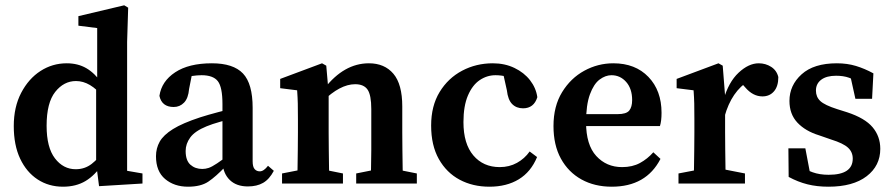

<svg xmlns="http://www.w3.org/2000/svg" viewBox="-20 -693 3372 725"><path d="M218 12Q164 12 122 -15.5Q80 -43 56 -94Q32 -145 32 -217Q32 -289 60 -342.5Q88 -396 133 -425Q178 -454 232 -454Q274 -454 306 -435.5Q338 -417 366 -377H386L377 -321Q345 -357 319.5 -372Q294 -387 267 -387Q221 -387 188.5 -346Q156 -305 156 -218Q156 -136 187.5 -95Q219 -54 266 -54Q300 -54 326 -74Q352 -94 378 -131L388 -75H368Q339 -31 303 -9.5Q267 12 218 12ZM354 10 343 -76V-367L347 -378V-587L276 -596V-632L449 -673L464 -664L460 -535V-48L518 -38V0Z M690 12Q638 12 603.5 -17Q569 -46 569 -103Q569 -133 583 -158Q597 -183 633 -205.5Q669 -228 736 -250Q764 -259 805.5 -270Q847 -281 880 -289V-252Q849 -244 814 -234Q779 -224 760 -216Q716 -198 698.5 -174Q681 -150 681 -123Q681 -87 699 -71Q717 -55 744 -55Q756 -55 768 -59Q780 -63 799.5 -76Q819 -89 854 -115L866 -65H832Q795 -26 766.5 -7Q738 12 690 12ZM916 11Q873 11 848 -13Q823 -37 820 -79V-300Q820 -364 802.5 -386.5Q785 -409 741 -409Q725 -409 704.5 -406Q684 -403 656 -394L708 -428L694 -357Q691 -322 675 -305.5Q659 -289 636 -289Q591 -289 582 -331Q590 -386 641.5 -420Q693 -454 780 -454Q861 -454 897.5 -415.5Q934 -377 934 -286V-84Q934 -63 941.5 -54.5Q949 -46 961 -46Q976 -46 992 -67L1014 -48Q997 -16 973.5 -2.5Q950 11 916 11Z M1379 0Q1380 -21 1381 -55Q1382 -89 1382 -126.5Q1382 -164 1382 -193V-281Q1382 -334 1368 -354.5Q1354 -375 1321 -375Q1264 -375 1198 -310L1190 -359H1205Q1279 -454 1373 -454Q1432 -454 1465.5 -414.5Q1499 -375 1499 -291V-193Q1499 -164 1499.5 -126.5Q1500 -89 1500.5 -55Q1501 -21 1502 0ZM1045 0V-38L1137 -56H1186L1275 -38V0ZM1102 0Q1103 -21 1103.5 -55.5Q1104 -90 1104.5 -127.5Q1105 -165 1105 -193V-242Q1105 -280 1104.5 -302Q1104 -324 1102 -352L1038 -360V-395L1196 -454L1212 -445L1221 -341V-193Q1221 -165 1221.5 -127.5Q1222 -90 1222.5 -55.5Q1223 -21 1224 0ZM1325 0V-38L1415 -56H1464L1554 -38V0Z M1828 12Q1765 12 1715.5 -14.5Q1666 -41 1637 -92.5Q1608 -144 1608 -219Q1608 -293 1640 -345.5Q1672 -398 1725 -426Q1778 -454 1841 -454Q1886 -454 1922.5 -436.5Q1959 -419 1981.5 -390Q2004 -361 2009 -326Q1996 -284 1955 -284Q1930 -284 1914 -300Q1898 -316 1894 -352L1878 -424L1936 -388Q1893 -409 1851 -409Q1819 -409 1791.5 -390.5Q1764 -372 1747 -332.5Q1730 -293 1730 -232Q1730 -150 1767.5 -106Q1805 -62 1867 -62Q1903 -62 1932 -78Q1961 -94 1980 -121L2008 -100Q1985 -44 1939 -16Q1893 12 1828 12Z M2290 12Q2225 12 2175.5 -15.5Q2126 -43 2098 -94Q2070 -145 2070 -217Q2070 -292 2102.5 -345Q2135 -398 2186.5 -426Q2238 -454 2296 -454Q2379 -454 2428.5 -402.5Q2478 -351 2478 -267Q2478 -236 2472 -217H2121V-262H2312Q2345 -262 2356 -275.5Q2367 -289 2367 -315Q2367 -358 2344.5 -383.5Q2322 -409 2289 -409Q2266 -409 2244 -392.5Q2222 -376 2207.5 -336.5Q2193 -297 2193 -231Q2193 -146 2231.5 -104Q2270 -62 2329 -62Q2368 -62 2396.5 -77.5Q2425 -93 2447 -118L2474 -93Q2420 12 2290 12Z M2542 0V-38L2636 -56H2701L2793 -38V0ZM2599 0Q2600 -21 2600.5 -55.5Q2601 -90 2601.5 -127.5Q2602 -165 2602 -193V-242Q2602 -280 2601.5 -302Q2601 -324 2599 -352L2535 -360V-395L2693 -454L2709 -445L2718 -331V-193Q2718 -165 2718.5 -127.5Q2719 -90 2719.5 -55.5Q2720 -21 2721 0ZM2716 -253 2693 -316H2712Q2731 -383 2769 -418.5Q2807 -454 2845 -454Q2871 -454 2892 -440.5Q2913 -427 2919 -402Q2919 -367 2902.5 -348Q2886 -329 2859 -329Q2823 -329 2794 -363L2768 -392L2809 -389Q2742 -348 2716 -253Z M3108 12Q3065 12 3029 3Q2993 -6 2958 -25L2957 -133H3021L3043 -17L2994 -35V-70Q3022 -52 3048.5 -42.5Q3075 -33 3109 -33Q3200 -33 3200 -94Q3200 -119 3182 -135.5Q3164 -152 3119 -166L3073 -182Q3021 -198 2991 -230Q2961 -262 2961 -312Q2961 -371 3007 -412.5Q3053 -454 3140 -454Q3179 -454 3212 -444Q3245 -434 3278 -416L3273 -320H3210L3187 -424L3231 -405V-375Q3207 -392 3186 -399.5Q3165 -407 3137 -407Q3101 -407 3081 -392Q3061 -377 3061 -351Q3061 -327 3077.5 -311.5Q3094 -296 3141 -281L3179 -269Q3246 -247 3275 -212.5Q3304 -178 3304 -131Q3304 -67 3252.5 -27.5Q3201 12 3108 12Z"/></svg>

Font: Lisu Bosa ExtraBold
Style: Regular
Weight: 800
Designer: David Morse, Annie Olsen, Victor Gaultney, Frank Grießhammer (Latin)
Foundry: SIL International
Version: Version 2.000